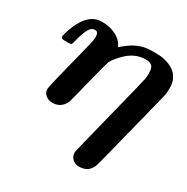

<svg xmlns="http://www.w3.org/2000/svg" viewBox="-153 -585 906 929"><g transform="rotate(30 300.0 -120.5)"><path d="M89 -39Q89 -47 106 -117Q125 -193 142 -260Q160 -330 164 -351Q166 -367 166 -372Q166 -401 147 -401Q126 -401 114 -378Q103 -358 92 -319Q92 -318 91.5 -314.5Q91 -311 90 -310Q86 -290 82 -286Q78 -282 60 -282H55Q35 -282 31 -284Q24 -288 24 -296Q24 -300 33 -329Q69 -437 136 -450Q152 -452 157 -452Q199 -452 232 -436Q266 -420 280 -392L284 -384Q294 -392 297 -395Q341 -433 388 -445Q410 -451 445 -451Q484 -451 501 -447Q600 -426 600 -337Q600 -314 597 -298Q596 -293 563 -161Q552 -118 533 -43.5Q514 31 508 57Q482 160 478 168Q459 211 409 211Q386 211 372 197Q357 184 357 161Q357 154 416 -80Q470 -293 475 -320Q477 -334 477 -348Q477 -377 467 -388Q456 -400 432 -400Q378 -400 335 -363Q297 -329 280 -298Q278 -295 246 -170Q237 -134 229 -102Q221 -70 217 -55.5Q213 -41 213 -40Q192 8 142 8Q121 8 105 -5Q89 -18 89 -39Z"/></g></svg>

Font: KaTeX_Math
Style: Bold Italic
Weight: 700
Version: Version